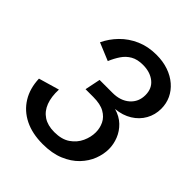

<svg xmlns="http://www.w3.org/2000/svg" viewBox="-203 -837 972 972"><g transform="rotate(45 283.0 -351.0)"><path d="M264.2 12.2Q189 12.2 134.5 -14.9Q80.1 -42 49.6 -91.6Q19 -141.1 16.6 -209L127.4 -241.2Q125 -188.5 139.4 -150.6Q153.8 -112.8 184.8 -92.5Q215.8 -72.3 262.7 -72.3Q315.9 -72.3 348.6 -95Q381.3 -117.7 397 -151.9Q412.6 -186 412.6 -220.2Q412.6 -250.5 399.7 -277.3Q386.7 -304.2 357.2 -321Q327.6 -337.9 276.9 -337.9H221.2L238.3 -421.4H331.1Q387.7 -421.4 422.4 -451.9Q457 -482.4 457 -531.2Q457 -578.6 424.1 -604.7Q391.1 -630.9 339.8 -630.9Q300.3 -630.9 274.2 -616Q248 -601.1 230.7 -575.4Q213.4 -549.8 200.2 -518.1L105 -557.6Q125.5 -601.1 160.6 -637Q195.8 -672.9 244.1 -694.1Q292.5 -715.3 352.1 -715.3Q399.4 -715.3 438 -701.9Q476.6 -688.5 504.6 -664.3Q532.7 -640.1 547.6 -608.2Q562.5 -576.2 562.5 -539.1Q562.5 -495.6 542.2 -459.5Q522 -423.3 484.9 -400.4Q447.8 -377.4 397.9 -372.6Q439 -360.8 465.8 -335Q492.7 -309.1 506.1 -275.4Q519.5 -241.7 519.5 -207Q519.5 -170.4 504.9 -132.1Q490.2 -93.8 459 -61Q427.7 -28.3 379.4 -8.1Q331.1 12.2 264.2 12.2Z"/></g></svg>

Font: Schibsted Grotesk Medium
Style: Italic
Weight: 500
Italic angle: -12°
Designer: Bakken & Baeck AS, Henrik Kongsvoll
Foundry: Schibsted ASA
Version: Version 1.100;gftools[0.9.25]